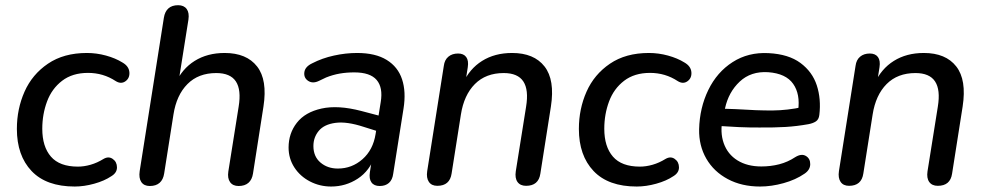

<svg xmlns="http://www.w3.org/2000/svg" viewBox="-20 -697 3727 727"><path d="M43.9 -208.9Q43.9 -284.5 72.9 -349.9Q101.9 -415.3 161.6 -455.8Q221.3 -496.4 308.9 -496.4Q345.7 -496.4 381.4 -486.6Q417.1 -476.8 443.4 -460.5Q468 -446.4 469.9 -423.8Q471.7 -401.2 455 -389.3Q438.3 -377.4 418.1 -390Q371.1 -421 313.2 -421Q254.3 -421 215.3 -391.2Q176.2 -361.3 158.2 -312.9Q140.1 -264.5 140.1 -209.5Q140.1 -141.7 172.9 -103.9Q205.7 -66.1 275.1 -66.1Q298.4 -66.1 323.3 -73.3Q348.1 -80.4 372.3 -95.4Q391.2 -106.3 406.9 -95.2Q422.7 -84.2 422.9 -63.6Q423.2 -43 401.9 -30Q375.2 -12 336.8 -1.4Q298.5 9.3 263 9.3Q155.4 9.3 99.6 -49.4Q43.9 -108.1 43.9 -208.9Z M508.9 -49.1 600.5 -629.9Q604.3 -653.5 617.9 -665.4Q631.4 -677.3 654.5 -677.3Q676.4 -677.3 686.9 -662.9Q697.3 -648.6 693.5 -622.8L655 -380.3H644Q669 -436.3 717 -466.3Q765 -496.4 830.6 -496.4Q913.6 -496.4 953.4 -445.4Q993.2 -394.5 977.6 -293.7L938 -40.1Q934.5 -16.9 920.8 -4.8Q907 7.3 883.5 7.3Q861.6 7.3 851.2 -7.4Q840.7 -22 844.6 -47.8L883.6 -292.9Q894.1 -356.8 873.2 -388.6Q852.3 -420.4 798.9 -420.4Q731.2 -420.4 689.8 -378.7Q648.3 -337 636.8 -263.4L601.6 -40.1Q598.1 -16.9 584.4 -4.8Q570.7 7.3 547.2 7.3Q525.3 7.3 515.1 -7.7Q505 -22.7 508.9 -49.1Z M1072.7 -138.4Q1072.7 -192 1104 -232.1Q1135.3 -272.3 1197.5 -286Q1259.7 -299.8 1347.7 -276.9L1428.1 -255.7L1419.3 -197.1L1357.5 -216.5Q1293.3 -237.6 1250.3 -231.8Q1207.3 -226.1 1187 -201.5Q1166.7 -177 1166.7 -144.1Q1166.7 -104.2 1193.5 -81.5Q1220.2 -58.8 1259.3 -58.8Q1312.5 -58.8 1352.6 -94.2Q1392.7 -129.5 1402.2 -189.7L1421.6 -310.6Q1430.7 -365.5 1406.2 -394.2Q1381.7 -422.9 1321.5 -422.9Q1292.3 -422.9 1266.3 -418.4Q1240.3 -413.8 1214.9 -403.7Q1204.4 -398.8 1187.9 -390.8Q1164.3 -379.3 1147 -390.7Q1129.7 -402.1 1132.4 -423.4Q1135.1 -444.6 1162.3 -457.4Q1200 -476.9 1244.4 -486.6Q1288.8 -496.4 1332.3 -496.4Q1401.6 -496.4 1444.2 -470.1Q1486.8 -443.9 1502.4 -396.7Q1518 -349.5 1508 -286.3L1468.9 -39.4Q1466 -16.3 1452.8 -4.5Q1439.6 7.3 1417.7 7.3Q1396.4 7.3 1386.6 -6.3Q1376.7 -19.9 1380.6 -45.3L1392.5 -121L1400.6 -108.5Q1380.3 -50.4 1334.8 -20.6Q1289.2 9.3 1233.7 9.3Q1190.9 9.3 1153.6 -10Q1116.4 -29.3 1094.5 -63.1Q1072.7 -97 1072.7 -138.4Z M1597.6 -49.2 1660.5 -447.7Q1663.3 -470.2 1677.7 -482.3Q1692 -494.4 1714.5 -494.4Q1735.4 -494.4 1745.3 -481Q1755.1 -467.6 1751.2 -442.4L1739 -364.6L1732.4 -380.3Q1757.4 -436.3 1805.4 -466.3Q1853.3 -496.4 1919 -496.4Q2002 -496.4 2041.8 -445.4Q2081.6 -394.5 2066 -293.7L2026 -39.3Q2019.2 6.6 1971.9 6.6Q1950 6.6 1939.5 -8Q1929.1 -22.7 1933 -48.4L1972 -292.9Q1982.5 -356.8 1961.6 -388.6Q1940.7 -420.4 1887.3 -420.4Q1819.6 -420.4 1778.1 -378.7Q1736.7 -337 1725.2 -263.4L1690 -40.1Q1683.2 6.6 1635.9 6.6Q1614 6.6 1603.9 -8.4Q1593.7 -23.4 1597.6 -49.2Z M2171.9 -208.9Q2171.9 -284.5 2200.9 -349.9Q2229.9 -415.3 2289.6 -455.8Q2349.3 -496.4 2436.9 -496.4Q2473.7 -496.4 2509.4 -486.6Q2545.1 -476.8 2571.4 -460.5Q2596 -446.4 2597.9 -423.8Q2599.7 -401.2 2583 -389.3Q2566.3 -377.4 2546.1 -390Q2499.1 -421 2441.2 -421Q2382.3 -421 2343.3 -391.2Q2304.2 -361.3 2286.2 -312.9Q2268.1 -264.5 2268.1 -209.5Q2268.1 -141.7 2300.9 -103.9Q2333.7 -66.1 2403.1 -66.1Q2426.4 -66.1 2451.3 -73.3Q2476.1 -80.4 2500.3 -95.4Q2519.2 -106.3 2534.9 -95.2Q2550.7 -84.2 2550.9 -63.6Q2551.2 -43 2529.9 -30Q2503.2 -12 2464.8 -1.4Q2426.5 9.3 2391 9.3Q2283.4 9.3 2227.6 -49.4Q2171.9 -108.1 2171.9 -208.9Z M2627.2 -207.5Q2629.1 -288.4 2661.9 -356.1Q2694.7 -423.8 2754.1 -461.9Q2813.4 -500 2890.4 -495.8Q2966 -491.9 3011 -458.5Q3056 -425.1 3072.8 -373.7Q3089.5 -322.2 3082.4 -261.9Q3080.4 -244.7 3069.5 -237.4Q3058.5 -230.1 3041.1 -226.8Q2998 -219 2954.7 -216.3Q2911.4 -213.7 2855.4 -214.2Q2818.4 -214 2778.1 -215.7Q2737.9 -217.5 2692.8 -220.6L2705.1 -285.8Q2732.6 -284.5 2764.8 -283.8Q2849 -278.3 2905.4 -278.7Q2961.8 -279.2 3019.7 -291.8L3002 -277.9Q3010.8 -340.3 2983.3 -379.5Q2955.8 -418.7 2888.8 -423.6Q2823.3 -427.8 2780.9 -388Q2738.5 -348.1 2725.3 -286.9L2716.7 -249.5Q2705.5 -196.5 2720.4 -154.6Q2735.3 -112.7 2772.4 -89.7Q2809.4 -66.7 2862.8 -66.7Q2898.3 -66.7 2930.6 -75Q2962.9 -83.3 2991.3 -102.1Q3014.7 -116.4 3031.4 -106.5Q3048.2 -96.5 3047.9 -75.1Q3047.6 -53.7 3026.4 -39.4Q2992.8 -16.2 2946.9 -3.5Q2901 9.3 2857.9 9.3Q2788.5 9.3 2735.7 -18.9Q2682.9 -47 2654.4 -96.3Q2626 -145.7 2627.2 -207.5Z M3156.6 -49.2 3219.5 -447.7Q3222.3 -470.2 3236.7 -482.3Q3251 -494.4 3273.5 -494.4Q3294.4 -494.4 3304.3 -481Q3314.1 -467.6 3310.2 -442.4L3298 -364.6L3291.4 -380.3Q3316.4 -436.3 3364.4 -466.3Q3412.3 -496.4 3478 -496.4Q3561 -496.4 3600.8 -445.4Q3640.6 -394.5 3625 -293.7L3585 -39.3Q3578.2 6.6 3530.9 6.6Q3509 6.6 3498.5 -8Q3488.1 -22.7 3492 -48.4L3531 -292.9Q3541.5 -356.8 3520.6 -388.6Q3499.7 -420.4 3446.3 -420.4Q3378.6 -420.4 3337.1 -378.7Q3295.7 -337 3284.2 -263.4L3249 -40.1Q3242.2 6.6 3194.9 6.6Q3173 6.6 3162.9 -8.4Q3152.7 -23.4 3156.6 -49.2Z"/></svg>

Font: SN Pro Thin
Style: Italic
Weight: 200
Italic angle: -9°
Designer: Tobias Whetton
Foundry: Supernotes
Version: Version 1.003;Glyphs 3.3 (3324)